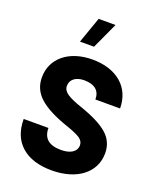

<svg xmlns="http://www.w3.org/2000/svg" viewBox="-174 -1080 979 1189"><g transform="rotate(20 315.0 -485.5)"><path d="M205.6 -804.2H298.3L377.4 -976.1H266.1ZM42 -234.9C42 -157.7 65.9 -98.6 113.3 -57.1C160.6 -15.6 227.1 5.4 312.5 5.4C478 5.4 588.9 -78.6 588.9 -207.5C588.9 -257.8 570.3 -299.8 532.7 -333C495.1 -366.2 434.6 -397 351.1 -425.8C305.7 -440.9 273.4 -455.6 253.4 -469.2C233.4 -482.9 223.1 -499.5 223.1 -519C223.1 -561.5 258.8 -588.4 313 -588.4C380.9 -588.4 418 -558.6 418 -500H580.6C580.6 -639.2 477.5 -726.6 317.9 -726.6C164.1 -726.6 59.6 -642.1 59.6 -516.1C59.6 -462.9 79.6 -418.9 119.1 -383.3C158.7 -347.7 221.7 -314.9 308.1 -285.2C350.1 -271 380.4 -257.8 398.4 -246.1C416.5 -233.9 425.3 -218.8 425.3 -200.7C425.3 -157.7 385.3 -133.3 324.2 -133.3C244.6 -133.3 205.1 -167 205.1 -234.9Z"/></g></svg>

Font: Estedad ExtraBold
Style: Regular
Weight: 800
Designer: Amin Abedi
Version: Version 7.3